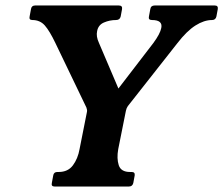

<svg xmlns="http://www.w3.org/2000/svg" viewBox="-20 -680 814 700"><path d="M763 -660Q776 -660 774 -647L769 -620Q766 -607 753 -607Q724 -607 692.5 -587Q661 -567 627 -523L446 -293Q441 -286 439 -276L411 -136Q405 -102 413 -77.5Q421 -53 454 -53H460Q473 -53 471 -40L466 -13Q463 0 450 0H179Q166 0 169 -13L174 -40Q176 -53 189 -53H194Q228 -53 246 -77.5Q264 -102 270 -136L297 -272Q298 -277 297 -280.5Q296 -284 295 -288L182 -523Q161 -567 143.5 -587Q126 -607 98 -607Q85 -607 88 -620L93 -647Q95 -660 108 -660H413Q427 -660 425 -647L420 -620Q417 -607 403 -607Q380 -607 359 -598Q338 -589 334 -566Q332 -557 333.5 -546.5Q335 -536 341 -523L434 -305L370 -303L539 -523Q564 -557 568 -578Q574 -607 534 -607Q520 -607 523 -620L528 -647Q530 -660 544 -660Z"/></svg>

Font: Young Serif Light
Style: Italic
Weight: 300
Italic angle: -10.979°
Designer: Bastien Sozeau
Foundry: NBR — Bastien Sozeau
Version: Version 5.001